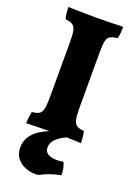

<svg xmlns="http://www.w3.org/2000/svg" viewBox="-172 -744 739 1058"><g transform="rotate(20 197.0 -215.0)"><path d="M111 -506Q111 -548 106 -569Q101 -590 86.5 -598.5Q72 -607 45 -610Q37 -640 37 -679Q54 -678 83.5 -677.5Q113 -677 145 -676.5Q177 -676 201 -676Q236 -676 282 -677Q328 -678 358 -679Q358 -660 356.5 -643.5Q355 -627 350 -610Q322 -607 308 -599Q294 -591 289 -569.5Q284 -548 284 -506V-172Q284 -129 289.5 -107Q295 -85 309 -76.5Q323 -68 350 -66Q354 -54 356 -34.5Q358 -15 358 3Q328 1 274 0Q239 14 216 37Q193 60 193 87Q193 113 212.5 124.5Q232 136 266 136Q286 136 302 132Q309 142 314 165.5Q319 189 317 206Q285 212 253.5 223Q222 234 198 248Q191 249 186.5 249Q182 249 176 249Q152 249 123 238.5Q94 228 73 203.5Q52 179 52 138Q52 95 81 60Q110 25 172 0Q134 0 98.5 1Q63 2 37 3Q37 -14 39.5 -33.5Q42 -53 45 -66Q72 -68 86 -76.5Q100 -85 105.5 -107Q111 -129 111 -172Z"/></g></svg>

Font: Vollkorn ExtraBold
Style: Regular
Weight: 800
Designer: Friedrich Althausen
Foundry: Friedrich Althausen
Version: Version 5.000; ttfautohint (v1.8.3)